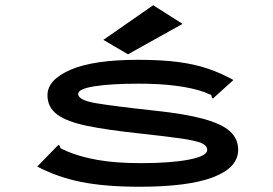

<svg xmlns="http://www.w3.org/2000/svg" viewBox="-20 -702 1040 732"><path d="M512 10Q382 10 291 -8Q200 -26 122 -67L196 -143L204 -150L208 -145Q209 -137 215.5 -134.5Q222 -132 236 -125Q285 -104 353.5 -92Q422 -80 516 -80Q631 -80 700.5 -93.5Q770 -107 770 -130Q770 -147 748 -156.5Q726 -166 670.5 -174Q615 -182 514 -193Q391 -206 313 -222Q235 -238 198 -265.5Q161 -293 161 -339Q161 -398 249 -436Q337 -474 506 -474Q596 -474 660 -465.5Q724 -457 773.5 -440Q823 -423 870 -397L799 -333L792 -326L787 -331Q788 -340 781 -342Q774 -344 759 -351Q667 -383 510 -383Q402 -383 340 -373Q278 -363 278 -344Q278 -320 346.5 -308.5Q415 -297 571 -280Q685 -268 755 -249Q825 -230 856.5 -201.5Q888 -173 888 -131Q888 -63 793 -26.5Q698 10 512 10ZM468 -495 374 -550 564 -682 676 -611Z"/></svg>

Font: Inconsolata UltraExpanded SemiBold
Style: Regular
Weight: 600
Width: 9
Monospace: yes
Designer: Raph Levien, Cyreal, Brenton Simpson
Foundry: Raph Levien, Cyreal, Google
Version: Version 3.001; ttfautohint (v1.8.2.53-6de2)